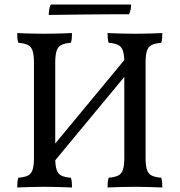

<svg xmlns="http://www.w3.org/2000/svg" viewBox="-20 -825 793 848"><path d="M185 -70 171 -127 554 -590 571 -536ZM56 3Q56 -10 57 -21Q58 -32 61 -40Q88 -42 103 -49.5Q118 -57 124 -75.5Q130 -94 130 -127V-549Q130 -582 124 -600.5Q118 -619 103 -626.5Q88 -634 61 -636Q58 -644 57 -655Q56 -666 56 -679Q74 -678 94 -677.5Q114 -677 135 -676.5Q156 -676 177 -676Q198 -676 218.5 -676.5Q239 -677 258.5 -677.5Q278 -678 298 -679Q298 -666 297 -655Q296 -644 293 -636Q266 -634 251 -626.5Q236 -619 230 -600.5Q224 -582 224 -549V-127Q224 -94 230 -75.5Q236 -57 251 -49.5Q266 -42 293 -40Q296 -32 297 -21Q298 -10 298 3Q268 2 237 1Q206 0 177 0Q148 0 115 1Q82 2 56 3ZM455 3Q455 -10 456 -21Q457 -32 460 -40Q486 -42 501.5 -49.5Q517 -57 523 -75.5Q529 -94 529 -127V-549Q529 -582 523 -600.5Q517 -619 501.5 -626.5Q486 -634 460 -636Q457 -644 456 -655Q455 -666 455 -679Q474 -678 493.5 -677.5Q513 -677 533.5 -676.5Q554 -676 576 -676Q598 -676 618 -676.5Q638 -677 657.5 -677.5Q677 -678 697 -679Q697 -666 696 -655Q695 -644 692 -636Q666 -634 650.5 -626.5Q635 -619 629 -600.5Q623 -582 623 -549V-127Q623 -94 629 -75.5Q635 -57 650.5 -49.5Q666 -42 692 -40Q695 -32 696 -21Q697 -10 697 3Q667 2 636 1Q605 0 576 0Q547 0 513.5 1Q480 2 455 3ZM559 -805Q559 -794 557 -783.5Q555 -773 550 -762Q534 -762 482 -762Q430 -762 355.5 -761Q281 -760 195 -759Q195 -765 197 -780.5Q199 -796 204 -805Z"/></svg>

Font: Vollkorn
Style: Regular
Weight: 400
Designer: Friedrich Althausen
Foundry: Friedrich Althausen
Version: Version 4.104